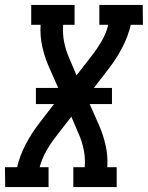

<svg xmlns="http://www.w3.org/2000/svg" viewBox="-44 -755 597 775"><path d="M-23 0 -24 -80H25Q36 -127 59.5 -172Q83 -217 114 -257L174 -335H101V-400H191L153 -486Q136 -525 126.5 -567.5Q117 -610 120 -655H82V-735H257V-655H211Q208 -619 215 -584.5Q222 -550 236 -519L265 -451L324 -527Q347 -556 366 -588.5Q385 -621 393 -655H357V-735H532L533 -655H484Q473 -608 449.5 -563Q426 -518 395 -478L335 -400H408V-335H318L356 -249Q373 -210 382.5 -167.5Q392 -125 389 -80H427V0H252V-80H298Q301 -116 294 -150.5Q287 -185 273 -216L244 -284L185 -208Q162 -179 143.5 -146.5Q125 -114 116 -80H152V0Z"/></svg>

Font: Iosevka Curly Slab Medium
Style: Italic
Weight: 500
Italic angle: -9°
Monospace: yes
Designer: Belleve Invis
Foundry: Belleve Invis
Version: Version 22.1.2; ttfautohint (v1.8.4)